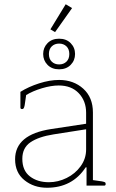

<svg xmlns="http://www.w3.org/2000/svg" viewBox="-20 -873 546 903"><path d="M217 -735 289 -853 319 -835 239 -722ZM183 -619Q183 -649 203.5 -670Q224 -691 258 -691Q292 -691 312.5 -670Q333 -649 333 -619Q333 -589 312.5 -568Q292 -547 258 -547Q224 -547 203.5 -568Q183 -589 183 -619ZM306 -619Q306 -642 292.5 -655Q279 -668 258 -668Q237 -668 223.5 -655Q210 -642 210 -619Q210 -596 223.5 -583Q237 -570 258 -570Q279 -570 292.5 -583Q306 -596 306 -619ZM51 -124Q51 -240 220 -266L385 -291V-343Q385 -398 350.5 -434.5Q316 -471 256 -471Q221 -471 177.5 -458Q134 -445 103 -426L96 -378Q94 -368 91.5 -364Q89 -360 84 -360Q76 -360 76 -367V-441Q114 -465 164 -481Q214 -497 258 -497Q326 -497 371.5 -456Q417 -415 417 -344V-26L459 -20Q469 -18 473 -16Q477 -14 477 -8Q477 0 470 0H387V-86H383Q320 10 201 10Q139 10 95 -25.5Q51 -61 51 -124ZM385 -170V-265L232 -241Q162 -230 123.5 -204Q85 -178 85 -126Q85 -71 120.5 -43.5Q156 -16 210 -16Q253 -16 293.5 -36Q334 -56 359.5 -91.5Q385 -127 385 -170Z"/></svg>

Font: Maitree ExtraLight
Style: Regular
Weight: 275
Designer: CadsonDemak Team
Foundry: CadsonDemak
Version: Version 1.003